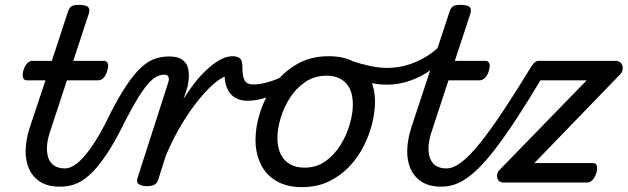

<svg xmlns="http://www.w3.org/2000/svg" viewBox="-20 -750 2579 789"><path d="M224 17Q176 17 145 -3Q114 -23 99 -57Q84 -91 85.5 -134.5Q87 -178 102 -225L167 -420H90Q79 -420 75 -430Q71 -440 76 -460Q82 -480 92 -490Q102 -500 112 -500H193L258 -698Q264 -718 273.5 -724Q283 -730 303 -730Q334 -730 342.5 -720.5Q351 -711 344 -691L281 -500H407Q418 -500 422.5 -490.5Q427 -481 421 -460Q416 -441 406 -430.5Q396 -420 385 -420H255L188 -216Q174 -176 173 -146Q172 -116 180.5 -96.5Q189 -77 206 -67.5Q223 -58 245 -58Q259 -58 265.5 -46.5Q272 -35 270 -20.5Q268 -6 256.5 5.5Q245 17 224 17Z M230 17Q215 17 211 5.5Q207 -6 211.5 -20.5Q216 -35 226 -46.5Q236 -58 248 -58Q265 -58 285 -70.5Q305 -83 326.5 -108Q348 -133 372 -170.5Q396 -208 421 -259Q464 -346 498.5 -397.5Q533 -449 562.5 -475Q592 -501 619.5 -509.5Q647 -518 674 -518Q684 -518 687 -506.5Q690 -495 687 -480.5Q684 -466 675.5 -454.5Q667 -443 653 -443Q641 -443 625.5 -436Q610 -429 591.5 -409Q573 -389 549.5 -351.5Q526 -314 495 -254Q451 -164 414 -110Q377 -56 345 -28.5Q313 -1 285 8Q257 17 230 17Z M582 15Q566 15 552.5 8Q539 1 545 -18L672 -413Q676 -426 672 -434.5Q668 -443 655 -443Q642 -443 637 -454.5Q632 -466 634.5 -480.5Q637 -495 647 -506.5Q657 -518 675 -518Q709 -518 727 -506Q745 -494 751 -475Q757 -456 756 -433.5Q755 -411 750 -391L734 -343Q761 -386 787.5 -418.5Q814 -451 840.5 -473.5Q867 -496 890.5 -507.5Q914 -519 935 -519Q954 -519 961 -507Q968 -495 965.5 -479Q963 -463 951.5 -451Q940 -439 920 -439Q902 -439 871 -415.5Q840 -392 803 -348Q766 -304 729 -243.5Q692 -183 661 -109L630 -11Q626 2 615.5 8.5Q605 15 582 15Z M996 -336Q968 -336 947 -348Q926 -360 914.5 -384.5Q903 -409 903 -443L935 -519Q956 -519 966 -510Q976 -501 976 -479Q976 -449 980.5 -432Q985 -415 995 -409Q1005 -403 1021 -403Q1045 -403 1074 -410.5Q1103 -418 1130 -430.5Q1157 -443 1176 -458Q1185 -466 1192 -459.5Q1199 -453 1201 -441.5Q1203 -430 1195 -423Q1166 -395 1132 -375.5Q1098 -356 1063.5 -346Q1029 -336 996 -336Z M1221 19Q1159 19 1116 -6Q1073 -31 1051.5 -75.5Q1030 -120 1030 -176Q1030 -229 1049 -288.5Q1068 -348 1105.5 -400.5Q1143 -453 1199.5 -486Q1256 -519 1331 -519Q1393 -519 1435.5 -495.5Q1478 -472 1499.5 -429.5Q1521 -387 1521 -331Q1521 -291 1509.5 -243.5Q1498 -196 1474.5 -149.5Q1451 -103 1415 -65Q1379 -27 1330.5 -4Q1282 19 1221 19ZM1231 -61Q1280 -61 1317 -87Q1354 -113 1379 -153.5Q1404 -194 1417 -238.5Q1430 -283 1430 -321Q1430 -360 1417 -386Q1404 -412 1380 -425.5Q1356 -439 1323 -439Q1273 -439 1235 -413.5Q1197 -388 1171.5 -348Q1146 -308 1133 -264Q1120 -220 1120 -183Q1120 -144 1133.5 -116.5Q1147 -89 1172 -75Q1197 -61 1231 -61Z M1570 -402Q1532 -402 1493 -411.5Q1454 -421 1414 -437Q1401 -443 1397 -454.5Q1393 -466 1396 -477.5Q1399 -489 1407.5 -496Q1416 -503 1427 -499Q1460 -488 1498 -479.5Q1536 -471 1572 -471Q1616 -471 1659 -484.5Q1702 -498 1741 -523.5Q1780 -549 1809 -585Q1821 -599 1832 -593.5Q1843 -588 1847 -574Q1851 -560 1843 -549Q1802 -499 1756.5 -466.5Q1711 -434 1664 -418Q1617 -402 1570 -402Z M1792 17Q1744 17 1713 -3Q1682 -23 1667 -57Q1652 -91 1653.5 -134.5Q1655 -178 1670 -225L1826 -698Q1832 -718 1841.5 -724Q1851 -730 1871 -730Q1902 -730 1910.5 -720.5Q1919 -711 1912 -691L1849 -500H1975Q1986 -500 1990.5 -490.5Q1995 -481 1989 -460Q1984 -441 1973.5 -430.5Q1963 -420 1952 -420H1823L1756 -216Q1742 -176 1741 -146Q1740 -116 1748.5 -96.5Q1757 -77 1773.5 -67.5Q1790 -58 1813 -58Q1827 -58 1833.5 -46.5Q1840 -35 1838 -20.5Q1836 -6 1824.5 5.5Q1813 17 1792 17Z M1796 17Q1782 17 1776 5.5Q1770 -6 1772.5 -20.5Q1775 -35 1785.5 -46.5Q1796 -58 1815 -58Q1843 -58 1877 -84Q1911 -110 1953 -162.5Q1995 -215 2047 -293Q2099 -371 2163 -476Q2169 -487 2180.5 -487Q2192 -487 2202 -480Q2212 -473 2216.5 -462.5Q2221 -452 2213 -440Q2154 -341 2105 -266Q2056 -191 2014.5 -137Q1973 -83 1936.5 -49Q1900 -15 1866 1Q1832 17 1796 17Z M2049 0Q2028 0 2023.5 -19.5Q2019 -39 2036 -55L2391 -420H2172Q2161 -420 2157 -430Q2153 -440 2158 -460Q2164 -480 2173.5 -490Q2183 -500 2194 -500H2508Q2525 -500 2532.5 -490Q2540 -480 2539 -467Q2538 -454 2529 -445L2176 -80H2417Q2428 -80 2432 -70.5Q2436 -61 2431 -40Q2425 -21 2415 -10.5Q2405 0 2394 0Z"/></svg>

Font: Playwrite DE LA
Style: Regular
Weight: 400
Designer: Veronika Burian, José Scaglione
Foundry: TypeTogether
Version: Version 1.002